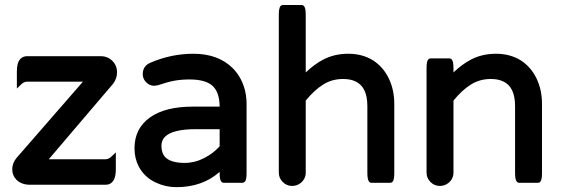

<svg xmlns="http://www.w3.org/2000/svg" viewBox="-20 -734 2265 773"><path d="M46.9 -98.6 314 -405.3H88.9Q75.7 -405.3 63 -392.1L47.9 -377.4V-446.3Q47.9 -463.9 51.3 -476.8Q54.7 -489.7 63 -497.6Q73.2 -507.8 88.9 -507.8H384.8Q413.6 -507.8 432.4 -489Q451.2 -470.2 451.2 -442.4Q451.2 -418 435.5 -397L176.3 -92.8H405.3Q418.5 -92.8 431.2 -106L446.3 -120.6V-51.8Q446.3 1 415 8.8Q410.2 9.8 405.3 9.8H100.6Q66.4 9.8 45.9 -10.7Q29.3 -27.3 29.3 -52.5Q29.3 -77.6 46.9 -98.6Z M864.3 -213.9H767.6Q720.7 -213.9 689.9 -206.1Q659.2 -198.2 644.5 -183.6Q629.9 -168.9 629.9 -146.5Q629.9 -117.2 646 -100.6Q668.9 -78.1 723.6 -78.1Q763.7 -78.1 801.3 -97.2Q837.9 -115.7 864.3 -145ZM521.5 -136.7Q521.5 -217.3 584.5 -261.7Q645.5 -304.7 755.9 -304.7H864.3Q863.8 -361.8 836.4 -387.7Q808.1 -414.1 743.2 -414.1Q709 -414.1 681.4 -408.9Q653.8 -403.8 615.2 -390.6L601.1 -388.7H600.6Q582.5 -388.7 568.6 -402.6Q554.7 -416.5 554.7 -435.5Q554.7 -468.8 586.4 -481.9Q669.9 -517.6 758.8 -517.6Q858.9 -517.6 917.5 -459Q936.5 -439.9 949.2 -415.5Q972.7 -370.1 972.7 -315.4V-39.1Q972.7 -23.9 971.4 -17.3Q970.2 -10.7 969 -7.6Q967.8 -4.4 965.8 -2.7Q963.9 -1 962.4 0Q959.5 2 956.1 2H880.9Q875.5 2 871.6 -2Q867.7 -5.9 866 -14.9Q864.3 -23.9 864.3 -39.1V-42Q794.9 19.5 690.4 19.5Q646.5 19.5 607.4 1Q561 -20.5 538.1 -64.5Q521.5 -97.2 521.5 -136.7Z M1102.5 -39.1V-672.9Q1102.5 -688 1103.8 -694.6Q1105 -701.2 1106.2 -704.3Q1107.4 -707.5 1110.6 -710.7Q1113.8 -713.9 1119.1 -713.9H1194.3Q1201.2 -713.9 1205.6 -707Q1210.9 -699.2 1210.9 -672.9V-442.4Q1245.1 -475.1 1281.2 -494.1Q1326.2 -517.6 1382.6 -517.6Q1439 -517.6 1482.4 -490.7Q1523.4 -463.9 1545.4 -418Q1567.4 -372.1 1567.4 -316.4V-39.1Q1567.4 -23.9 1566.2 -17.3Q1564.9 -10.7 1563.7 -7.6Q1562.5 -4.4 1559.3 -1.2Q1556.2 2 1550.8 2H1475.6Q1467.8 2 1463.9 -5.9Q1459 -14.6 1459 -39.1V-306.6Q1459 -384.3 1411.1 -406.2Q1391.1 -416 1361.3 -416Q1316.9 -416 1281.7 -394Q1246.1 -372.1 1210.9 -329.1V-39.1Q1210.9 -14.2 1190.9 2.4Q1175.8 14.6 1156.2 14.6Q1134.3 14.6 1118.4 -1.2Q1102.5 -17.1 1102.5 -39.1Z M1697.3 -39.1V-458Q1697.3 -473.1 1699 -482.2Q1700.7 -491.2 1704.6 -495.1Q1708.5 -499 1713.9 -499H1789.1Q1794.4 -499 1798.3 -495.1Q1802.2 -491.2 1804 -482.2Q1805.7 -473.1 1805.7 -458V-442.4Q1839.8 -475.1 1876 -494.1Q1920.9 -517.6 1977.3 -517.6Q2033.7 -517.6 2077.1 -490.7Q2118.2 -463.9 2140.1 -418Q2162.1 -372.1 2162.1 -316.4V-39.1Q2162.1 -23.9 2160.9 -17.3Q2159.7 -10.7 2158.4 -7.6Q2157.2 -4.4 2154.1 -1.2Q2150.9 2 2145.5 2H2070.3Q2062.5 2 2058.6 -5.9Q2053.7 -14.6 2053.7 -39.1V-306.6Q2053.7 -384.3 2005.9 -406.2Q1985.8 -416 1956.1 -416Q1911.6 -416 1876.5 -394Q1840.8 -372.1 1805.7 -329.1V-39.1Q1805.7 -14.2 1785.6 2.4Q1770.5 14.6 1751 14.6Q1729 14.6 1713.1 -1.2Q1697.3 -17.1 1697.3 -39.1Z"/></svg>

Font: YuPearl-SemiBold
Style: SemiBold
Weight: 600
Designer: Max Yao
Foundry: Max-Everyday
Version: Version 1.011; ttfautohint (v1.8.3)